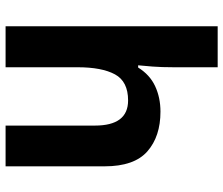

<svg xmlns="http://www.w3.org/2000/svg" viewBox="-76 -724 800 688"><g transform="rotate(90 324.0 -380.0)"><path d="M221 -602Q221 -559 218.5 -526.5Q216 -494 214 -475H222Q248 -517 289 -536Q330 -555 380 -555Q469 -555 522.5 -508Q576 -461 576 -355V0H430V-320Q430 -439 340 -439Q272 -439 246.5 -392Q221 -345 221 -258V0H74V-760H221Z"/></g></svg>

Font: Noto Sans Syriac
Style: Bold
Weight: 700
Designer: Patrick Giasson and the Monotype Design Team
Foundry: Monotype Imaging Inc.
Version: Version 3.000; ttfautohint (v1.8.4.7-5d5b)